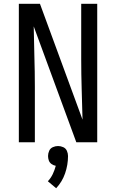

<svg xmlns="http://www.w3.org/2000/svg" viewBox="-20 -755 616 1019"><path d="M80 0H165V-294Q165 -374 162.5 -454.5Q160 -535 159 -615L385 0H496V-735H411V-441Q411 -361 413.5 -281Q416 -201 418 -120L192 -735H80ZM278 244Q310 210 325.5 165Q341 120 341 73Q341 59 335 45.5Q329 32 315.5 26Q302 20 288 20Q274 20 260.5 26Q247 32 241 45.5Q235 59 235 73Q235 85 239 96.5Q243 108 253.5 115.5Q264 123 276 125Q270 148 260 169Q250 190 234 207Z"/></svg>

Font: Iosevka Sparkle
Style: Regular
Weight: 400
Designer: Belleve Invis
Foundry: Belleve Invis
Version: Version 4.5.0; ttfautohint (v1.8.3)